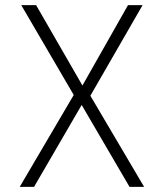

<svg xmlns="http://www.w3.org/2000/svg" viewBox="-20 -730 640 750"><path d="M57 0 268 -359 63 -710H121L302 -396L480 -710H537L333 -356L543 0H486L299 -320L113 0Z"/></svg>

Font: Geist Mono ExtraLight
Style: Regular
Weight: 200
Monospace: yes
Designer: Basement.studio, Andrés Briganti, Mateo Zaragoza
Foundry: Basement.studio, Vercel, Andrés Briganti, Guido Ferreyra, Mateo Zaragoza
Version: Version 1.500; ttfautohint (v1.8.4.7-5d5b)